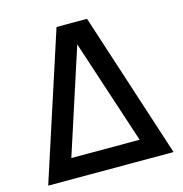

<svg xmlns="http://www.w3.org/2000/svg" viewBox="-106 -817 871 915"><g transform="rotate(-15 329.0 -360.0)"><path d="M254 -720H404.5L638.5 0H20ZM160.5 -98.5H497.5L328 -614.5Z"/></g></svg>

Font: Vela Sans SemBd
Style: Regular
Weight: 600
Designer: Principal design: Mikhail Sharanda - project Manrope.
Design modification: Ravid Balaliev
Foundry: Mikhail Sharanda
Version: Version 1.001